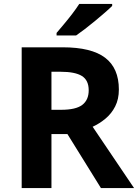

<svg xmlns="http://www.w3.org/2000/svg" viewBox="-20 -954 700 974"><path d="M298 -714Q444 -714 513.5 -661Q583 -608 583 -500Q583 -451 564.5 -414.5Q546 -378 515.5 -352.5Q485 -327 450 -311L660 0H492L322 -274H241V0H90V-714ZM287 -590H241V-397H290Q365 -397 397.5 -422Q430 -447 430 -496Q430 -547 395.5 -568.5Q361 -590 287 -590ZM549 -924Q535 -910 512 -890Q489 -870 462.5 -848Q436 -826 410.5 -806.5Q385 -787 366 -774H267V-787Q283 -806 304.5 -831.5Q326 -857 347 -884.5Q368 -912 382 -934H549Z"/></svg>

Font: Noto Sans Adlam Unjoined
Style: Bold
Weight: 700
Version: Version 3.001